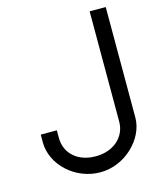

<svg xmlns="http://www.w3.org/2000/svg" viewBox="-114 -821 762 922"><g transform="rotate(-15 267.5 -360.0)"><path d="M420 -700V-740H500V-700V-189C499 -83 392 21 270 20C147 20 41 -78 40 -189V-229H120V-189C121 -114 180 -59 270 -60C359 -60 419 -117 420 -189Z"/></g></svg>

Font: Nordica Plus
Style: NordicaClassicLight
Weight: 300
Version: Version 1.01